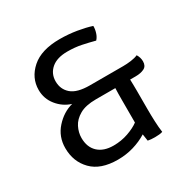

<svg xmlns="http://www.w3.org/2000/svg" viewBox="-133 -678 804 814"><g transform="rotate(-30 269.0 -271.0)"><path d="M436.5 -320.5Q455 -320.5 475.5 -323.2Q496 -326 509 -332Q519.5 -315 519.5 -296.5Q519.5 -273.5 502.8 -265Q486 -256.5 460.5 -256.5H433.5Q434 -242 434.2 -227.5Q434.5 -213 434.5 -201V-110.5Q434.5 -80 435.8 -50.8Q437 -21.5 440.5 3.5Q433.5 6 423.8 7Q414 8 403 8Q382.5 8 368.5 5L363.5 -28.5Q333 -9.5 296.5 1.2Q260 12 219.5 12Q135.5 12 92.8 -31.8Q50 -75.5 50 -142Q50 -197.5 85.8 -237.5Q121.5 -277.5 169 -290Q129 -302.5 102.2 -335.8Q75.5 -369 75.5 -412Q75.5 -471 122.8 -512.8Q170 -554.5 260 -554.5Q302 -554.5 342.8 -547.8Q383.5 -541 412 -531.5Q412.5 -516.5 407.2 -499.5Q402 -482.5 391.5 -471.5Q361.5 -479.5 330.2 -486Q299 -492.5 262 -492.5Q211 -492.5 183.5 -468.8Q156 -445 156 -407.5Q156 -368.5 183.8 -344.5Q211.5 -320.5 274 -320.5ZM233.5 -49Q271.5 -49 305.5 -61Q339.5 -73 360 -88.5V-203Q360 -214.5 360.2 -228.5Q360.5 -242.5 361 -256.5H266Q215.5 -256.5 186 -239.5Q156.5 -222.5 143.8 -197Q131 -171.5 131 -145Q131 -100 158 -74.5Q185 -49 233.5 -49Z"/></g></svg>

Font: Signika SC Light
Style: Regular
Weight: 300
Designer: Anna Giedryś
Foundry: Anna Giedryś
Version: Version 2.000; ttfautohint (v1.8.3) -l 8 -r 50 -G 200 -x 9 -